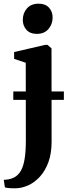

<svg xmlns="http://www.w3.org/2000/svg" viewBox="-54 -778 374 1040"><path d="M28.5 242Q16.5 242 5 241.5Q-6.5 241 -15.2 239.8Q-24 238.5 -27.5 237L-33.5 196Q-24.5 196 -8.8 193.5Q7 191 22 183.5Q45 171.5 59 147Q73 122.5 79.5 82Q86 41.5 86 -18.5L85.5 -438L22.5 -459V-496L190.5 -535H203.5L225 -516L225.5 -10.5Q225.5 52.5 208.5 99.5Q191.5 146.5 163 178Q134.5 209.5 99.8 225.5Q65 241.5 28.5 242ZM144.5 -594.5Q108.5 -594.5 89 -616.8Q69.5 -639 69.5 -670Q69.5 -707 92 -732.5Q114.5 -758 155 -758H156Q192 -758 211.5 -736.5Q231 -715 231 -683.5Q231 -647 208.5 -620.8Q186 -594.5 145.5 -594.5ZM292 -282.5V-237H18V-282.5Z"/></svg>

Font: Merriweather 96pt
Style: Bold
Weight: 700
Version: Version 2.100